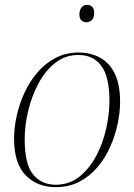

<svg xmlns="http://www.w3.org/2000/svg" viewBox="-20 -763 554 793"><path d="M210 10Q134 10 86 -39Q38 -88 38 -191Q38 -234 48.5 -282.5Q59 -331 80 -377.5Q101 -424 133 -462Q165 -500 208 -523Q251 -546 305 -546Q353 -546 392 -525.5Q431 -505 453.5 -460Q476 -415 476 -342Q476 -300 466 -252Q456 -204 435.5 -157.5Q415 -111 383 -73Q351 -35 308 -12.5Q265 10 210 10ZM210 0Q266 0 307.5 -33Q349 -66 377 -118.5Q405 -171 418.5 -231.5Q432 -292 432 -347Q432 -446 398.5 -491Q365 -536 304 -536Q250 -536 208.5 -503.5Q167 -471 139 -418.5Q111 -366 96.5 -305.5Q82 -245 82 -188Q82 -84 117 -42Q152 0 210 0ZM337 -671Q324 -671 316 -679Q308 -687 308 -703Q308 -721 316.5 -732Q325 -743 339 -743Q352 -743 360.5 -735Q369 -727 369 -711Q369 -689 359 -680Q349 -671 337 -671Z"/></svg>

Font: Noto Serif Display ExtraLight
Style: Italic
Weight: 200
Italic angle: -12°
Designer: Monotype Design Team
Foundry: Monotype Imaging Inc.
Version: Version 2.009